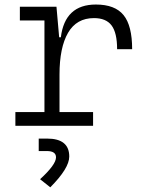

<svg xmlns="http://www.w3.org/2000/svg" viewBox="-20 -547 626 835"><path d="M238.8 -222.7V-59.6H384.8V0H46.9V-59.6H173.3V-458H66.4V-517.6H225.6L237.3 -384.8H244.6Q262.2 -527.3 397 -527.3Q480 -527.3 517.3 -481.4Q554.7 -435.5 554.7 -333H489.3Q489.3 -404.3 465.3 -436.3Q441.4 -468.3 388.7 -468.3Q313 -468.3 275.9 -404.3Q238.8 -340.3 238.8 -222.7ZM198.7 267.6 154.3 232.4Q223.6 168.9 223.6 137.2Q223.6 109.9 183.6 109.9H148.4V55.7H185.1Q281.2 55.7 281.2 133.8Q281.2 184.6 198.7 267.6Z"/></svg>

Font: CaskaydiaCove NFP Light
Style: Regular
Weight: 300
Designer: Aaron Bell
Foundry: Saja Typeworks
Version: Version 2111.001; VTT 6.35;Nerd Fonts 3.1.1